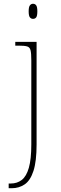

<svg xmlns="http://www.w3.org/2000/svg" viewBox="-20 -758 324 1018"><path d="M155 -658Q145 -658 138.5 -666Q132 -674 132 -698Q132 -721 138.5 -729.5Q145 -738 155 -738Q166 -738 172 -729.5Q178 -721 178 -698Q178 -674 172 -666Q166 -658 155 -658ZM26 240V215H37Q71 215 95.5 196Q120 177 133 131.5Q146 86 146 8V-438Q146 -475 142 -491.5Q138 -508 123.5 -512Q109 -516 79 -516H61V-536H174V8Q174 97 157.5 148Q141 199 111 219.5Q81 240 42 240Z"/></svg>

Font: Noto Serif Telugu Thin
Style: Regular
Weight: 100
Designer: Jelle Bosma - Monotype Design Team
Foundry: Monotype Imaging Inc.
Version: Version 2.005; ttfautohint (v1.8.4.7-5d5b)